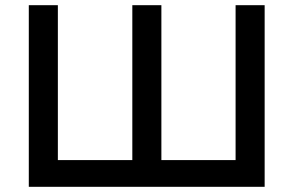

<svg xmlns="http://www.w3.org/2000/svg" viewBox="-20 -720 1131 740"><path d="M91 0V-700H203V-103H490V-700H602V-103H888V-700H1000V0Z"/></svg>

Font: Geologica EX
Style: Regular
Weight: 400
Designer: Sindre Bremnes, Frode Helland
Foundry: Monokrom Skriftforlag AS
Version: Version 1.010;gftools[0.9.28]